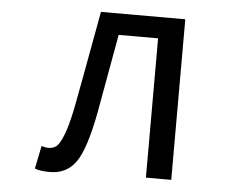

<svg xmlns="http://www.w3.org/2000/svg" viewBox="-52 -800 1105 877"><g transform="rotate(5 500.0 -361.5)"><path d="M207 12.7Q164.1 12.7 137.7 2.9L159.2 -102.5Q175.8 -96.7 191.4 -96.7Q212.9 -96.7 227.5 -108.4Q242.2 -120.1 259.3 -163.1Q276.4 -206.1 293 -287.1Q303.7 -339.8 376 -736.3H762.7V0H646.5V-638.7H465.8Q454.1 -575.2 432.6 -454.6Q411.1 -334 400.4 -275.4Q368.2 -106.4 325.7 -46.9Q283.2 12.7 207 12.7Z"/></g></svg>

Font: GenEi Gothic M SemiBold
Style: Regular
Weight: 500
Designer: o_tamon (Modified); [Source Han Sans]
Ryoko NISHIZUKA  (kana & ideographs); Paul D. Hunt (Latin, Greek & Cyrillic); Wenl
Version: Version 1.1a;Original Version 1.004